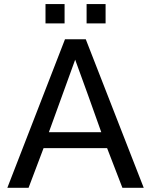

<svg xmlns="http://www.w3.org/2000/svg" viewBox="-20 -899 723 919"><path d="M394.5 -787.1V-879.4H485.4V-787.1ZM197.8 -787.1V-879.4H289.1V-787.1ZM213.9 -266.1H464.8Q402.8 -441.4 339.8 -613.3Q276.4 -439 213.9 -266.1ZM15.1 0 291 -710.9H390.6L668 0H565.9L492.7 -189.9H188.5L116.7 0Z"/></svg>

Font: Muli
Style: Regular
Weight: 400
Designer: Vernon Adams
Foundry: newtypography
Version: Version 2; ttfautohint (v1.00rc1.6-4cba) -l 8 -r 50 -G 200 -